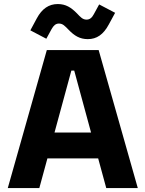

<svg xmlns="http://www.w3.org/2000/svg" viewBox="-20 -954 738 974"><path d="M19.5 0H179.5L220.5 -150.5H478L519 0H679L480.5 -700H217.5ZM215 -757.5 242 -807C252 -824.5 262.5 -834.5 279 -834.5C298.5 -834.5 309 -822.5 328.5 -802.5C357 -773 384.5 -755.5 425.5 -755.5C470.5 -755.5 504.5 -778.5 532 -830L564 -889L483 -931.5L456 -882C446.5 -864 435.5 -854.5 419 -854.5C399.5 -854.5 389 -866.5 370 -886.5C341 -916 313.5 -933.5 273 -933.5C228 -933.5 193 -910 166.5 -860.5L134 -800ZM256.5 -281.5 342 -596H356.5L442 -281.5Z"/></svg>

Font: MCL Standard Bold
Style: Regular
Weight: 700
Designer: Květoslav Bartoš
Foundry: Florian Karsten
Version: Version 1.001;Glyphs 3.2.3 (3260)